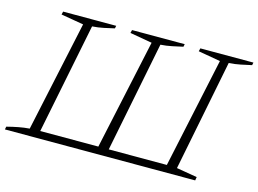

<svg xmlns="http://www.w3.org/2000/svg" viewBox="-91 -803 1293 961"><g transform="rotate(15 555.5 -322.5)"><path d="M1110 -631Q1083 -625 1054.5 -619Q1026 -613 994 -611L880 -36L987 -18L984 0H-2L1 -15Q32 -23 60.5 -28.5Q89 -34 117 -36L240 -609L123 -629L127 -645H402L399 -631Q373 -625 345 -619Q317 -613 286 -611L171 -38H472L595 -609L480 -629L484 -645H757L754 -631Q727 -625 699 -619Q671 -613 640 -611L526 -38H827L949 -609L834 -629L838 -645H1113Z"/></g></svg>

Font: Piazzolla ExtraLight
Style: Italic
Weight: 200
Italic angle: -11.3°
Designer: Juan Pablo del Peral
Foundry: Huerta Tipografica
Version: Version 1.330